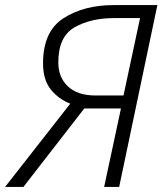

<svg xmlns="http://www.w3.org/2000/svg" viewBox="-48 -734 639 754"><path d="M-28 0H44L283 -308H427L361 0H420L570 -714H398Q282 -714 201.5 -662.5Q121 -611 121 -485Q121 -420 152 -382Q183 -344 228 -327ZM327 -359Q257 -359 219 -394.5Q181 -430 181 -489Q181 -590 244.5 -626.5Q308 -663 401 -663H502L437 -359Z"/></svg>

Font: Noto Sans UI Light
Style: Italic
Weight: 300
Italic angle: -12°
Designer: Monotype Design Team
Foundry: Monotype Imaging Inc.
Version: Version 1.901